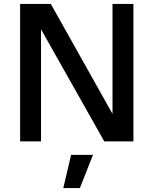

<svg xmlns="http://www.w3.org/2000/svg" viewBox="-20 -724 785 983"><path d="M556 -141V-704H663V0H514L190 -574V0H83V-704H240ZM389 239H304L344 69H456Z"/></svg>

Font: CBA Beacon Sans Bold
Style: Regular
Weight: 700
Designer: Wei Huang
Foundry: Wei Huang
Version: Version 1.002